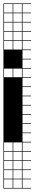

<svg xmlns="http://www.w3.org/2000/svg" viewBox="-20 -827 201 1115"><path d="M57.1 -803.6V-753.6H107.1V-803.6ZM57.1 -700H107.1V-750H57.1ZM3.6 -700H53.6V-750H3.6ZM57.1 -646.4H107.1V-696.4H57.1ZM3.6 -646.4H53.6V-696.4H3.6ZM57.1 -592.9H107.1V-642.9H57.1ZM3.6 -592.9H53.6V-642.9H3.6ZM57.1 -539.3H107.1V-589.3H57.1ZM3.6 -539.3H53.6V-589.3H3.6ZM57.1 -378.6H107.1V-428.6H57.1ZM3.6 -378.6H53.6V-428.6H3.6ZM3.6 50H53.6V0H3.6ZM57.1 50H107.1V0H57.1ZM3.6 103.6H53.6V53.6H3.6ZM57.1 103.6H107.1V53.6H57.1ZM57.1 210.7H107.1V160.7H57.1ZM3.6 210.7H53.6V160.7H3.6ZM3.6 264.3H53.6V214.3H3.6ZM57.1 264.3H107.1V214.3H57.1ZM3.6 -803.6V-753.6H53.6V-803.6ZM0 107.1H3.6V157.1H53.6V107.1H57.1V157.1H107.1V107.1H0V-807.1H160.7V-803.6H110.7V-753.6H160.7V-750H110.7V-700H160.7V-696.4H110.7V-646.4H160.7V-642.9H110.7V-592.9H160.7V-589.3H110.7V-539.3H160.7V-535.7H110.7V-485.7H160.7V-482.1H110.7V-432.1H160.7V-428.6H110.7V-378.6H160.7V-375H110.7V-325H160.7V-321.4H110.7V-271.4H160.7V-267.9H110.7V-217.9H160.7V-214.3H110.7V-164.3H160.7V-160.7H110.7V-110.7H160.7V-107.1H110.7V-57.1H160.7V-53.6H110.7V-3.6H160.7V0H110.7V50H160.7V53.6H110.7V103.6H160.7V107.1H110.7V157.1H160.7V160.7H110.7V210.7H160.7V214.3H110.7V264.3H160.7V267.9H0Z"/></svg>

Font: Jersey 10 Charted
Style: Regular
Weight: 400
Designer: Sarah Cadigan-Fried
Version: Version 1.000; ttfautohint (v1.8.4.7-5d5b)